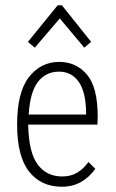

<svg xmlns="http://www.w3.org/2000/svg" viewBox="-20 -699 440 729"><path d="M215 10Q136 10 90.5 -47.5Q45 -105 45 -226Q45 -349 90 -406.5Q135 -464 205 -464Q269 -464 310 -416Q351 -368 351 -256Q351 -241 350 -226H87Q89 -120 123 -74.5Q157 -29 216 -29Q250 -29 274 -44Q298 -59 316 -84L342 -58Q319 -26 287.5 -8Q256 10 215 10ZM89 -264H307Q307 -348 279.5 -387.5Q252 -427 204 -427Q154 -427 124 -388Q94 -349 89 -264ZM112 -518 86 -540 199 -679H215L326 -540L300 -518L207 -629Z"/></svg>

Font: Inconsolata Condensed Light
Style: Regular
Weight: 300
Width: 3
Monospace: yes
Designer: Raph Levien, Cyreal, Brenton Simpson
Foundry: Raph Levien, Cyreal, Google
Version: Version 3.001; ttfautohint (v1.8.2.53-6de2)